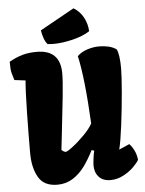

<svg xmlns="http://www.w3.org/2000/svg" viewBox="-64 -1036 831 1097"><g transform="rotate(-5 352.0 -488.0)"><path d="M27.3 -607.4Q18.6 -635.3 15.4 -647.2Q12.2 -659.2 11 -673.1Q9.8 -687 9.8 -713.9Q50.8 -736.8 86.7 -746.8Q122.6 -756.8 168 -756.8Q303.2 -756.8 303.2 -621.6Q303.2 -579.1 294.7 -495.6Q286.1 -412.1 272.5 -293.5Q264.2 -224.6 260.3 -186.5Q269.5 -176.3 282.2 -173.3Q289.1 -170.4 323 -196Q356.9 -221.7 392.3 -257.6Q427.7 -293.5 442.9 -322.3Q429.2 -585.9 400.4 -711.9Q422.4 -733.9 457.5 -745.4Q492.7 -756.8 525.9 -756.8Q554.2 -756.8 580.3 -750.7Q606.4 -744.6 625.5 -730.5Q640.6 -697.3 640.6 -621.6Q640.6 -579.6 632.6 -484.1Q624.5 -388.7 612.5 -295.2Q600.6 -201.7 589.4 -159.2L649.4 -185.5Q664.6 -169.9 676.3 -146.2Q688 -122.6 691.4 -92.3Q683.6 -76.7 659.2 -52.2Q634.8 -27.8 599.4 -9Q564 9.8 524.9 9.8Q481.4 9.8 458.3 -16.1Q435.1 -42 435.1 -82.5Q435.1 -92.3 439.2 -125Q443.4 -157.7 446.8 -165.5L432.1 -170.4Q405.8 -118.2 377.2 -79.1Q348.6 -40 309.6 -15.1Q270.5 9.8 220.7 9.8Q143.1 9.8 111.8 -45.7Q80.6 -101.1 80.6 -184.6Q80.6 -285.6 83 -415.5Q85.4 -545.4 90.8 -599.6ZM203.1 -877 399.4 -986.3Q436.5 -963.9 456.1 -926.3Q475.6 -888.7 477.1 -848.1Q439 -822.8 378.4 -808.1Q317.9 -793.5 265.6 -793.5Q252.9 -793.5 234.4 -795.4Q222.7 -808.1 214.6 -830.1Q206.5 -852.1 203.1 -877Z"/></g></svg>

Font: Kavoon
Style: Regular
Weight: 400
Designer: Viktoriya Grabowska
Foundry: Viktoriya Grabowska
Version: Version 1.004; ttfautohint (v1.4.1)